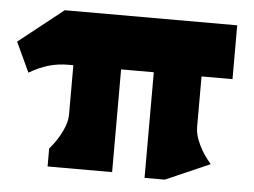

<svg xmlns="http://www.w3.org/2000/svg" viewBox="-44 -596 874 661"><g transform="rotate(5 393.0 -265.5)"><path d="M643 -179Q643 -153 659 -119.5Q675 -86 701 -57L548 10H478V-355H365V0H142V-62Q168 -92 184 -125Q200 -158 200 -184V-355H182Q148 -355 116 -346Q84 -337 48 -316L0 -419L154 -541H750V-355H643Z"/></g></svg>

Font: Inknut Antiqua ExtraBold
Style: Regular
Weight: 800
Designer: Claus Eggers Sørensen
Foundry: Claus Eggers Sørensen
Version: Version 1.003; ttfautohint (v1.8.2) -l 8 -r 50 -G 200 -x 14 